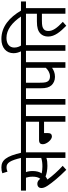

<svg xmlns="http://www.w3.org/2000/svg" viewBox="850 -1786 948 2687"><g transform="rotate(-90 1323.5 -442.0)"><path d="M536 -552H630V-622H0V-552H181C189 -530 195 -496 195 -458C195 -415 187 -378 165 -352C147 -378 125 -393 96 -393C53 -393 36 -365 36 -339C36 -314 42 -290 70 -247C111 -185 191 -87 291 12L347 -38C275 -104 204 -182 155 -252C170 -259 184 -268 197 -278C236 -262 295 -252 346 -252C391 -252 423 -255 457 -266V0H536ZM336 -322C303 -322 270 -326 241 -332C261 -361 274 -403 274 -458C274 -495 268 -529 259 -552H457V-338C417 -326 382 -322 336 -322Z M459 -615H531C482 -828 426 -896 325 -896C293 -896 269 -892 243 -883L265 -811C283 -818 302 -824 328 -824C388 -824 422 -774 459 -615Z M616 -622V-552H964V-369H708C664 -369 649 -348 649 -317C649 -262 712 -189 757 -189C788 -189 805 -207 805 -243V-299H964V0H1043V-552H1136V-622Z M1282 -552H1375V-622H1123V-552H1203V0H1282Z M1797 -552H1891V-622H1361V-552H1432V-350C1432 -268 1445 -228 1475 -194C1501 -167 1540 -146 1592 -146C1647 -146 1686 -165 1719 -187V0H1797ZM1719 -552V-275C1689 -243 1647 -216 1599 -216C1571 -216 1550 -223 1536 -238C1517 -259 1510 -283 1510 -360V-552Z M1957 -552V0H2036V-552H2129V-622H2030C2016 -645 2002 -674 2002 -716C2002 -783 2052 -825 2137 -825C2250 -825 2351 -749 2441 -615H2523C2424 -786 2294 -896 2121 -896C2000 -896 1923 -828 1923 -726C1923 -685 1935 -651 1949 -622H1877V-552Z M2554 -552H2647V-622H2115V-552H2475V-399H2367C2280 -399 2233 -383 2198 -350C2172 -325 2156 -288 2156 -242C2156 -149 2223 -71 2307 12L2362 -36C2274 -119 2234 -176 2234 -238C2234 -266 2241 -288 2258 -302C2281 -322 2309 -329 2380 -329H2475V0H2554Z"/></g></svg>

Font: Noto Sans SemiCondensed
Style: Italic
Weight: 400
Width: 4
Italic angle: -12°
Designer: Monotype Design Team
Foundry: Monotype Imaging Inc.
Version: Version 2.013